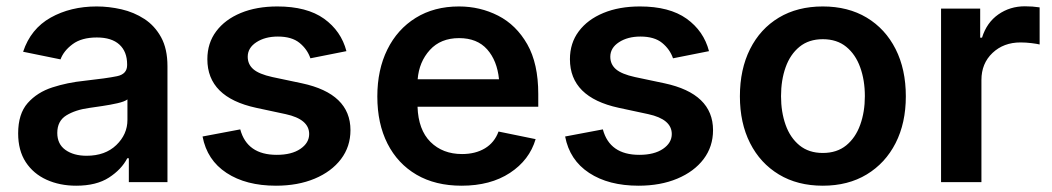

<svg xmlns="http://www.w3.org/2000/svg" viewBox="-20 -573 3310 604"><path d="M219.7 11.2Q168 11.2 126.5 -7.6Q85 -26.4 61 -63Q37.1 -99.6 37.1 -153.3Q37.1 -214.8 67.1 -248.8Q97.2 -282.7 144.8 -298.1Q192.4 -313.5 245.1 -318.8Q316.4 -326.7 348.1 -333.3Q379.9 -339.8 379.9 -368.2V-370.6Q379.9 -410.6 355.5 -432.9Q331.1 -455.1 284.7 -455.1Q236.8 -455.1 208.5 -434.1Q180.2 -413.1 170.4 -386.2L52.7 -410.2Q76.7 -482.4 139.4 -517.6Q202.1 -552.7 284.2 -552.7Q322.8 -552.7 362.1 -543.7Q401.4 -534.7 434.1 -513.4Q466.8 -492.2 486.8 -455.8Q506.8 -419.4 506.8 -364.7V0H385.3V-75.2H380.4Q362.3 -40 322.8 -14.4Q283.2 11.2 219.7 11.2ZM252.4 -83Q311 -83 345.9 -116.7Q380.9 -150.4 380.9 -195.8V-260.3Q372.1 -253.4 349.6 -248.3Q327.1 -243.2 302 -239.5Q276.9 -235.8 260.3 -233.4Q217.3 -227.5 188.7 -210Q160.2 -192.4 160.2 -154.8Q160.2 -119.6 186 -101.3Q211.9 -83 252.4 -83Z M848.1 11.2Q753.9 11.2 692.6 -29.1Q631.3 -69.3 617.2 -143.6L735.8 -166Q757.3 -85.9 850.6 -85.9Q897.5 -85.9 925 -104.7Q952.6 -123.5 952.6 -151.4Q952.6 -197.8 878.9 -213.9L785.6 -233.9Q632.3 -267.1 632.3 -386.7Q632.3 -437.5 660.2 -474.6Q688 -511.7 737.5 -532.2Q787.1 -552.7 852.5 -552.7Q945.3 -552.7 999.3 -514.2Q1053.2 -475.6 1069.8 -412.1L956.5 -389.6Q946.8 -418 922.4 -438Q897.9 -458 854 -458Q814 -458 786.6 -440.2Q759.3 -422.4 759.3 -394.5Q759.3 -370.6 777.1 -355.2Q794.9 -339.8 836.9 -330.6L929.7 -311Q1082.5 -278.3 1082.5 -163.6Q1082.5 -111.8 1052.7 -72.5Q1022.9 -33.2 970 -11Q917 11.2 848.1 11.2Z M1432.1 11.2Q1349.6 11.2 1290.3 -23.4Q1231 -58.1 1199 -121.1Q1167 -184.1 1167 -269.5Q1167 -353.5 1198.5 -417.2Q1230 -481 1287.8 -516.8Q1345.7 -552.7 1423.8 -552.7Q1490.2 -552.7 1547.1 -523.7Q1604 -494.6 1638.7 -433.8Q1673.3 -373 1673.3 -277.3V-237.3H1293.5Q1295.9 -164.6 1334.2 -126.5Q1372.6 -88.4 1433.6 -88.4Q1475.6 -88.4 1505.6 -106.4Q1535.6 -124.5 1548.3 -159.2L1665 -135.3Q1645.5 -69.3 1584.2 -29.1Q1522.9 11.2 1432.1 11.2ZM1293.9 -323.7H1549.8Q1543.9 -382.3 1512.5 -417.7Q1481 -453.1 1424.3 -453.1Q1366.2 -453.1 1332.3 -415.8Q1298.3 -378.4 1293.9 -323.7Z M1988.8 11.2Q1894.5 11.2 1833.3 -29.1Q1772 -69.3 1757.8 -143.6L1876.5 -166Q1897.9 -85.9 1991.2 -85.9Q2038.1 -85.9 2065.7 -104.7Q2093.3 -123.5 2093.3 -151.4Q2093.3 -197.8 2019.5 -213.9L1926.3 -233.9Q1772.9 -267.1 1772.9 -386.7Q1772.9 -437.5 1800.8 -474.6Q1828.6 -511.7 1878.2 -532.2Q1927.7 -552.7 1993.2 -552.7Q2085.9 -552.7 2139.9 -514.2Q2193.8 -475.6 2210.4 -412.1L2097.2 -389.6Q2087.4 -418 2063 -438Q2038.6 -458 1994.6 -458Q1954.6 -458 1927.2 -440.2Q1899.9 -422.4 1899.9 -394.5Q1899.9 -370.6 1917.7 -355.2Q1935.5 -339.8 1977.5 -330.6L2070.3 -311Q2223.1 -278.3 2223.1 -163.6Q2223.1 -111.8 2193.4 -72.5Q2163.6 -33.2 2110.6 -11Q2057.6 11.2 1988.8 11.2Z M2568.4 11.2Q2488.8 11.2 2430.2 -24.2Q2371.6 -59.6 2339.6 -122.8Q2307.6 -186 2307.6 -270Q2307.6 -355 2339.6 -418.7Q2371.6 -482.4 2430.2 -517.6Q2488.8 -552.7 2568.4 -552.7Q2647.9 -552.7 2706.5 -517.6Q2765.1 -482.4 2797.4 -418.7Q2829.6 -355 2829.6 -270Q2829.6 -186 2797.4 -122.8Q2765.1 -59.6 2706.5 -24.2Q2647.9 11.2 2568.4 11.2ZM2568.4 -91.8Q2612.8 -91.8 2642.1 -115.7Q2671.4 -139.6 2686 -180.2Q2700.7 -220.7 2700.7 -270.5Q2700.7 -320.8 2686 -361.3Q2671.4 -401.9 2642.1 -425.8Q2612.8 -449.7 2568.4 -449.7Q2524.4 -449.7 2495.1 -425.8Q2465.8 -401.9 2451.4 -361.3Q2437 -320.8 2437 -270.5Q2437 -220.7 2451.4 -180.2Q2465.8 -139.6 2495.1 -115.7Q2524.4 -91.8 2568.4 -91.8Z M2940.4 0V-545.9H3063.5V-454.6H3069.3Q3084 -502 3120.6 -527.6Q3157.2 -553.2 3204.1 -553.2Q3228.5 -553.2 3250.5 -549.8V-433.1Q3242.7 -435.1 3225.1 -437.3Q3207.5 -439.5 3190.4 -439.5Q3137.2 -439.5 3102.3 -406.5Q3067.4 -373.5 3067.4 -321.3V0Z"/></svg>

Font: Inter SemiBold
Style: Regular
Weight: 600
Designer: Rasmus Andersson
Foundry: rsms
Version: Version 4.001;git-9221beed3